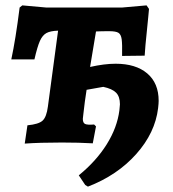

<svg xmlns="http://www.w3.org/2000/svg" viewBox="-20 -530 642 714"><path d="M570 -155Q570 -146 568 -128Q557 -36 486.5 43Q416 122 307 164L297 158L273 122Q338 69 377 6.5Q416 -56 424 -120Q426 -136 426 -142Q426 -171 411.5 -185.5Q397 -200 364 -207L302 -196Q295 -152 290 -106Q288 -92 288 -88Q288 -73 296.5 -69Q305 -65 330 -67L337 -60L325 3Q274 0 210 0Q127 0 72 4L82 -64Q124 -68 138.5 -81.5Q153 -95 158 -133L196 -416Q167 -415 152.5 -407Q138 -399 128.5 -378Q119 -357 108 -309H22Q38 -383 53 -502L63 -510L152 -502H434L525 -510L534 -497Q535 -502 521 -363L518 -323L434 -322Q435 -366 432.5 -384Q430 -402 420.5 -408Q411 -414 386 -414Q357 -414 337 -413L315 -281Q368 -293 410 -293Q485 -293 527.5 -257Q570 -221 570 -155Z"/></svg>

Font: Alegreya SC ExtraBold
Style: Italic
Weight: 800
Italic angle: -7°
Designer: Juan Pablo del Peral
Foundry: Huerta Tipografica
Version: Version 2.007; ttfautohint (v1.6)